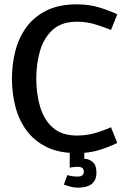

<svg xmlns="http://www.w3.org/2000/svg" viewBox="-20 -695 576 884"><path d="M334 -71Q377 -71 414.5 -81.5Q452 -92 491 -109L520 -37Q482 -18 436 -4Q390 10 334 10Q252 10 195 -18Q138 -46 102.5 -94Q67 -142 51 -203.5Q35 -265 35 -333Q35 -400 51 -461.5Q67 -523 102.5 -571Q138 -619 195 -647Q252 -675 334 -675Q390 -675 436 -661Q482 -647 520 -629L491 -557Q452 -573 414.5 -584Q377 -595 334 -595Q264 -595 223 -558Q182 -521 164.5 -461.5Q147 -402 147 -333Q147 -264 164.5 -204Q182 -144 223 -107.5Q264 -71 334 -71ZM338 73Q330 73 320 74Q310 75 301 77V0H368V36Q389 36 406.5 50.5Q424 65 424 100Q424 169 338 169Q319 169 303 164Q287 159 274 155L290 111Q311 118 338 118Q366 118 366 95Q366 73 338 73Z"/></svg>

Font: Epunda Sans Medium
Style: Regular
Weight: 500
Designer: Simon Atzbach
Foundry: typofactur
Version: Version 2.204; ttfautohint (v1.8.4.7-5d5b)